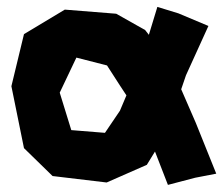

<svg xmlns="http://www.w3.org/2000/svg" viewBox="-20 -513 643 551"><path d="M431.6 -493.2 407.2 -413.1 396.5 -426.8 313.5 -473.6 166 -485.4 48.8 -415 12.7 -265.6 48.8 -87.9 130.9 -7.8 286.1 10.7 401.4 -40 424.8 -78.1 461.9 17.6 540 -2.9 600.6 -14.6 542 -160.2 500 -256.8 513.7 -296.9 578.1 -438.5 492.2 -474.6ZM324.2 -267.6 342.8 -239.3 324.2 -195.3 281.2 -131.8 184.6 -139.6 151.4 -247.1 199.2 -347.7 287.1 -325.2Z"/></svg>

Font: MaokenAssortedSans-Lite
Style: Lite
Weight: 400
Version: Version 1.400